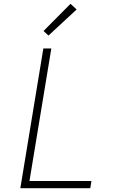

<svg xmlns="http://www.w3.org/2000/svg" viewBox="-20 -990 640 1010"><path d="M87 0 208 -735H250L135 -38H461L455 0ZM235 -803 209 -827 351 -970 383 -940Z"/></svg>

Font: Iosevka Extralight Extended
Style: Italic
Weight: 200
Width: 7
Italic angle: -9°
Monospace: yes
Designer: Belleve Invis
Foundry: Belleve Invis
Version: Version 32.5.0; ttfautohint (v1.8.4)